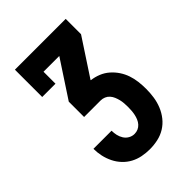

<svg xmlns="http://www.w3.org/2000/svg" viewBox="-215 -627 930 930"><g transform="rotate(-45 250.0 -162.5)"><path d="M252 205Q226 205 200.5 200Q175 195 152.5 183Q130 171 112 152Q94 133 82.5 109.5Q71 86 65.5 61Q60 36 60 10H184Q184 26 187.5 41.5Q191 57 199.5 70.5Q208 84 222 92Q236 100 252 100Q265 100 276.5 95Q288 90 296.5 80.5Q305 71 310 59Q315 47 317.5 35Q320 23 321 10.5Q322 -2 322 -15Q322 -28 321 -41Q320 -54 317 -66Q314 -78 309 -90Q304 -102 295.5 -111.5Q287 -121 275 -126Q263 -131 250 -131H137V-236L261 -425H153V-343H62V-530H410V-425L286 -236V-234Q311 -231 334.5 -221.5Q358 -212 377 -195.5Q396 -179 410 -158Q424 -137 432 -113.5Q440 -90 443 -65Q446 -40 446 -15Q446 13 442 40.5Q438 68 427.5 94Q417 120 399.5 142Q382 164 358.5 178.5Q335 193 307.5 199Q280 205 252 205Z"/></g></svg>

Font: Iosevka Slab Extrabold
Style: Regular
Weight: 800
Monospace: yes
Designer: Belleve Invis
Foundry: Belleve Invis
Version: Version 11.1.1; ttfautohint (v1.8.3)